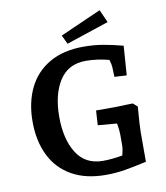

<svg xmlns="http://www.w3.org/2000/svg" viewBox="-98 -988 939 1084"><g transform="rotate(-10 372.0 -446.0)"><path d="M65 -352Q65 -462 105.5 -545Q146 -628 226 -674Q306 -720 421 -720Q480 -720 533 -711Q586 -702 646 -686L634 -518L564 -522L562 -578Q562 -590 553 -621Q484 -639 420 -639Q319 -639 268.5 -560Q218 -481 218 -353Q218 -225 268 -145.5Q318 -66 419 -66Q470 -66 531 -77Q540 -115 540 -128V-196Q540 -222 533 -260L424 -269L429 -353H540L601 -355L640 -356L665 -334Q656 -224 656 -186V-19Q585 -3 532 6Q479 15 421 15Q306 15 226 -30.5Q146 -76 105.5 -159Q65 -242 65 -352ZM312 -803 547 -907 580 -833 336 -752Z"/></g></svg>

Font: Andada Pro ExtraBold
Style: Regular
Weight: 800
Designer: Carolina Giovagnoli
Foundry: Huerta Tipografica
Version: Version 3.005; ttfautohint (v1.8.4)